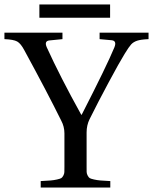

<svg xmlns="http://www.w3.org/2000/svg" viewBox="-32 -838 684 858"><path d="M144 -758.8V-817.9H460V-758.8ZM-12.2 -663.1V-691.9H247.1V-663.1L188 -657.2Q165 -654.3 176.8 -627Q236.8 -495.1 331.1 -325.2H333Q445.3 -544.4 479 -626Q491.2 -655.8 466.8 -658.2L413.1 -663.1V-691.9H631.8V-663.1Q597.2 -661.6 580.6 -656Q564 -650.4 554 -639.4Q543.9 -628.4 524.9 -597.2Q502 -560.1 454.1 -470.9Q406.2 -381.8 368.2 -305.2Q355 -278.3 355 -246.1V-92.8Q355 -76.7 355.2 -69.1Q355.5 -61.5 359.9 -53.2Q364.3 -44.9 369.1 -42Q374 -39.1 388.2 -35.9Q402.3 -32.7 417 -31.5Q431.6 -30.3 460.9 -28.8V0H149.9V-28.8Q179.2 -30.3 193.8 -31.5Q208.5 -32.7 222.7 -35.9Q236.8 -39.1 241.7 -42Q246.6 -44.9 251 -53.2Q255.4 -61.5 255.6 -69.1Q255.9 -76.7 255.9 -92.8V-242.2Q255.9 -272.5 241.2 -299.8Q179.7 -424.3 77.1 -612.8Q61 -643.6 44.7 -652.6Q28.3 -661.6 -12.2 -663.1Z"/></svg>

Font: Heuristica
Style: Regular
Weight: 400
Version: Version 1.0.2